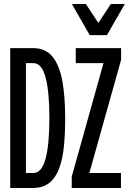

<svg xmlns="http://www.w3.org/2000/svg" viewBox="-20 -941 656 961"><path d="M31.2 0V-700H147Q209.1 -700 243.8 -656.1Q278.5 -612.2 292.4 -533.4Q306.2 -454.6 306.2 -350Q306.2 -273 299.9 -208.8Q293.5 -144.5 276 -97.8Q258.5 -51 226.6 -25.5Q194.6 0 143 0ZM109.8 -75H146Q188.8 -75 208 -146.1Q227.2 -217.1 227.2 -350Q227.2 -482.8 208 -553.9Q188.8 -625 146.8 -625H109.8ZM339 0V-56.8L498 -625H359.2V-700H586.2V-641.8L427.2 -75H585.5V0ZM429.2 -765 339.8 -921H409.8L472.2 -826L534.8 -921H604.8L515.2 -765Z"/></svg>

Font: Overpass Mono Light
Style: Regular
Weight: 300
Monospace: yes
Designer: Delve Withrington, Dave Bailey
Foundry: Delve Fonts LLC
Version: Version 4.000